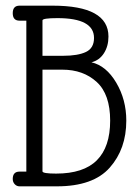

<svg xmlns="http://www.w3.org/2000/svg" viewBox="-20 -658 481 678"><path d="M73 -585H49Q25 -585 25 -611.5Q25 -638 49 -638H166Q363 -638 363 -529Q363 -495 347 -470Q331 -445 303 -438Q355 -426 390.5 -366Q426 -306 426 -232Q426 -132 367.5 -66Q309 0 181 0H49Q39 0 32 -7.5Q25 -15 25 -26Q25 -52 49 -52H73ZM130 -461H203Q255 -461 283.5 -474.5Q312 -488 312 -524Q312 -594 183 -594Q130 -594 130 -586ZM130 -412V-53Q130 -45 178 -45Q275 -45 322 -92Q369 -139 369 -232Q369 -325 321.5 -368.5Q274 -412 200 -412Z"/></svg>

Font: Glass Antiqua
Style: Regular
Weight: 400
Version: 1.001